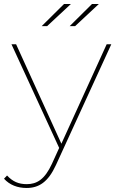

<svg xmlns="http://www.w3.org/2000/svg" viewBox="-41 -737 591 954"><path d="M39 -517H16L253 -2L217 77C181 155 142 178 92 178C51 178 22 165 -6 135L-21 151C7 182 46 197 91 197C152 197 198 168 237 83L512 -517H489L264 -23ZM332 -607 450 -717H416L305 -607ZM193 -607 311 -717H277L166 -607Z"/></svg>

Font: Montserrat-Alt1 Thin
Style: Regular
Weight: 100
Designer: Differentunic
Foundry: Differentunic
Version: Version 7.222